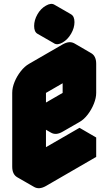

<svg xmlns="http://www.w3.org/2000/svg" viewBox="-20 -919 560 990"><path d="M217 -540 390 -640Q424 -660 450 -645Q476 -630 476 -590V-440Q476 -414 464 -384Q452 -354 432.5 -328.5Q413 -303 390 -290L303 -240Q269 -220 243 -235Q217 -250 217 -290V-60L476 -210V-110L217 40Q182 60 156 45Q130 30 130 -10V-390Q130 -417 142 -446.5Q154 -476 174 -501.5Q194 -527 217 -540ZM390 -540 217 -440V-290L390 -390ZM303 -700Q277 -685 259.5 -695Q242 -705 242 -735Q242 -765 259.5 -795Q277 -825 303 -840Q329 -855 346.5 -845Q364 -835 364 -805Q364 -775 346.5 -745Q329 -715 303 -700ZM476 -210 217 -60 130 -110 390 -260ZM390 -540V-390L303 -440V-590ZM217 -290Q217 -250 243 -235L156 -285Q130 -300 130 -340ZM390 -390 217 -290 130 -340 303 -440ZM450 -645Q424 -660 390 -640L217 -540Q194 -527 174 -501.5Q154 -476 142 -446.5Q130 -417 130 -390V-10Q130 30 156 45L69 -5Q43 -20 43 -60V-440Q43 -467 55 -496.5Q67 -526 87 -551.5Q107 -577 130 -590L303 -690Q338 -710 364 -695ZM347 -845Q329 -855 303 -840Q277 -825 259.5 -795Q242 -765 242 -735Q242 -705 260 -695L173 -745Q156 -755 156 -785Q156 -815 173 -845Q190 -875 217 -890Q243 -905 260 -895Z"/></svg>

Font: Nabla Normal
Style: Regular
Weight: 400
Designer: Arthur Reinders Folmer
Version: Version 1.000